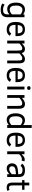

<svg xmlns="http://www.w3.org/2000/svg" viewBox="2346 -3114 960 5693"><g transform="rotate(90 2826.5 -267.0)"><path d="M490.2 -11.2Q490.2 91.8 439.2 142.3Q388.2 192.9 270 192.9Q157.2 192.9 84 145L115.2 77.1Q181.2 123 270 123Q341.8 123 373.8 93Q405.8 63 405.8 -5.9V-65.9Q377 -38.1 336.9 -19Q296.9 0 250 0Q155.8 0 106.4 -67.1Q57.1 -134.3 57.1 -261.2Q57.1 -386.2 112.3 -456.5Q167.5 -526.9 263.2 -526.9Q340.8 -526.9 405.8 -470.2V-512.2H490.2ZM405.8 -397Q338.9 -452.1 273.9 -452.1Q210 -452.1 177 -402.3Q144 -352.5 144 -263.2Q144 -164.6 174.8 -119.9Q205.6 -75.2 266.1 -75.2Q336.4 -75.2 405.8 -141.1Z M717.3 -246.1Q717.3 -144.5 752 -101.3Q786.6 -58.1 863.3 -58.1Q897.5 -58.1 923.3 -72.5Q949.2 -86.9 973.1 -119.1L1042.5 -76.2Q1013.2 -32.2 971.2 -8.5Q929.2 15.1 857.4 15.1Q743.2 15.1 686.8 -51.3Q630.4 -117.7 630.4 -252Q630.4 -392.6 685.3 -459.7Q740.2 -526.9 851.1 -526.9Q950.7 -526.9 1000.5 -469.5Q1050.3 -412.1 1050.3 -293V-246.1ZM968.3 -312Q967.3 -380.9 939.2 -418.9Q911.1 -457 848.1 -457Q788.1 -457 758.1 -422.6Q728 -388.2 718.3 -312Z M1773.9 0V-301.8Q1773.9 -377.9 1768.1 -402.3Q1762.2 -426.8 1747.6 -436.3Q1732.9 -445.8 1703.1 -445.8Q1677.7 -445.8 1646 -427.7Q1614.3 -409.7 1563 -361.8V0H1479V-301.8Q1479 -374 1473.1 -399.4Q1467.3 -424.8 1453.1 -435.3Q1439 -445.8 1409.2 -445.8Q1381.8 -445.8 1345.2 -424.1Q1308.6 -402.3 1268.1 -361.8V0H1184.1V-512.2H1268.1V-436Q1301.3 -472.2 1342.3 -499.5Q1383.3 -526.9 1430.2 -526.9Q1481.9 -526.9 1512.9 -502.9Q1543.9 -479 1554.2 -426.8Q1594.2 -469.2 1635.7 -498Q1677.2 -526.9 1728 -526.9Q1774.9 -526.9 1803.2 -507.1Q1831.5 -487.3 1844.7 -450Q1857.9 -412.6 1857.9 -341.8V0Z M2081.1 -246.1Q2081.1 -144.5 2115.7 -101.3Q2150.4 -58.1 2227.1 -58.1Q2261.2 -58.1 2287.1 -72.5Q2313 -86.9 2336.9 -119.1L2406.2 -76.2Q2377 -32.2 2335 -8.5Q2293 15.1 2221.2 15.1Q2106.9 15.1 2050.5 -51.3Q1994.1 -117.7 1994.1 -252Q1994.1 -392.6 2049.1 -459.7Q2104 -526.9 2214.8 -526.9Q2314.5 -526.9 2364.3 -469.5Q2414.1 -412.1 2414.1 -293V-246.1ZM2332 -312Q2331.1 -380.9 2303 -418.9Q2274.9 -457 2211.9 -457Q2151.9 -457 2121.8 -422.6Q2091.8 -388.2 2082 -312Z M2645 -642.1Q2645 -612.8 2631.8 -602.3Q2618.7 -591.8 2589.8 -591.8Q2559.1 -591.8 2547.4 -605Q2535.6 -618.2 2535.6 -642.1Q2535.6 -668 2548.3 -679.9Q2561 -691.9 2589.8 -691.9Q2619.6 -691.9 2632.3 -680.4Q2645 -668.9 2645 -642.1ZM2547.9 0V-512.2H2631.8V0Z M3119.6 0V-301.8Q3119.6 -375 3112.3 -399.4Q3105 -423.8 3088.4 -434.8Q3071.8 -445.8 3040 -445.8Q3007.8 -445.8 2964.8 -421.4Q2921.9 -397 2881.8 -361.8V0H2797.9V-512.2H2881.8V-436Q2917.5 -471.7 2964.8 -499.3Q3012.2 -526.9 3060.1 -526.9Q3134.3 -526.9 3168.9 -484.6Q3203.6 -442.4 3203.6 -341.8V0Z M3688.5 0V-50.8Q3659.7 -22.9 3619.1 -3.9Q3578.6 15.1 3532.7 15.1Q3440.4 15.1 3390.1 -54.4Q3339.8 -124 3339.8 -252Q3339.8 -377.4 3394.5 -452.1Q3449.2 -526.9 3545.9 -526.9Q3623.5 -526.9 3688.5 -470.2V-727.1H3772.9V0ZM3688.5 -397Q3621.6 -452.1 3556.6 -452.1Q3499.5 -452.1 3463.1 -404.1Q3426.8 -356 3426.8 -253.9Q3426.8 -60.1 3548.8 -60.1Q3588.9 -60.1 3625.2 -80.1Q3661.6 -100.1 3688.5 -126Z M4000 -246.1Q4000 -144.5 4034.7 -101.3Q4069.3 -58.1 4146 -58.1Q4180.2 -58.1 4206.1 -72.5Q4231.9 -86.9 4255.9 -119.1L4325.2 -76.2Q4295.9 -32.2 4253.9 -8.5Q4211.9 15.1 4140.1 15.1Q4025.9 15.1 3969.5 -51.3Q3913.1 -117.7 3913.1 -252Q3913.1 -392.6 3968 -459.7Q4022.9 -526.9 4133.8 -526.9Q4233.4 -526.9 4283.2 -469.5Q4333 -412.1 4333 -293V-246.1ZM4251 -312Q4250 -380.9 4221.9 -418.9Q4193.8 -457 4130.9 -457Q4070.8 -457 4040.8 -422.6Q4010.7 -388.2 4001 -312Z M4743.7 -429.2Q4730 -435.1 4704.6 -435.1Q4667 -435.1 4632.1 -417.7Q4597.2 -400.4 4550.8 -354V0H4466.8V-512.2H4550.8V-429.2Q4585.9 -464.8 4624.8 -492.4Q4663.6 -520 4710.9 -520Q4742.7 -520 4761.7 -509.8Z M5144 0V-64Q5105 -29.8 5065.4 -7.3Q5025.9 15.1 4976.1 15.1Q4902.8 15.1 4863 -29.5Q4823.2 -74.2 4823.2 -144Q4823.2 -196.8 4844 -231.7Q4864.7 -266.6 4904.1 -286.9Q4943.4 -307.1 5018.1 -315.9L5144 -327.1V-352.1Q5144 -411.1 5111.1 -432.6Q5078.1 -454.1 5020 -454.1Q4968.3 -454.1 4940.2 -436Q4912.1 -418 4899.9 -397L4831.1 -439Q4854.5 -481.4 4902.6 -504.2Q4950.7 -526.9 5022 -526.9Q5132.3 -526.9 5180.2 -486.8Q5228 -446.8 5228 -348.1V0ZM5144 -259.8 5062 -252Q4978.5 -244.6 4944.3 -219.5Q4910.2 -194.3 4910.2 -146Q4910.2 -100.1 4933.1 -80.1Q4956.1 -60.1 5002 -60.1Q5021 -60.1 5039.6 -67.1Q5058.1 -74.2 5076.2 -84.7Q5094.2 -95.2 5111.1 -108.6Q5127.9 -122.1 5144 -134.8Z M5636.2 0Q5587.4 15.1 5539.6 15.1Q5461.4 15.1 5427.5 -25.9Q5393.6 -66.9 5393.6 -154.8V-441.9H5320.3V-512.2H5393.6V-654.8H5477.5V-512.2H5607.4V-441.9H5477.5V-170.9Q5477.5 -108.9 5490 -82Q5502.4 -55.2 5545.4 -55.2Q5582.5 -55.2 5614.3 -68.8Z"/></g></svg>

Font: ClearSansRegular
Style: Regular
Weight: 400
Foundry: Intel Corporation
Version: Version 1.00